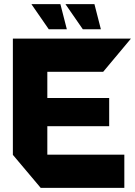

<svg xmlns="http://www.w3.org/2000/svg" viewBox="-20 -905 650 925"><path d="M176 0 42 -159V-719H610V-718L477 -559H208V-433H506V-297H208V-160H579V0ZM215 -764 132 -884V-885H271L302 -764ZM379 -764 296 -884V-885H435L466 -764Z"/></svg>

Font: Foldit Thin
Style: Bold
Weight: 700
Version: Version 1.003